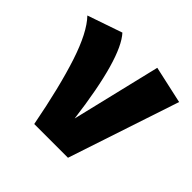

<svg xmlns="http://www.w3.org/2000/svg" viewBox="-164 -692 833 833"><g transform="rotate(45 252.5 -275.5)"><path d="M356 0H149Q112 -193 71 -318Q30 -443 -21 -496L139 -551Q214 -469 256 -141L354 -550L526 -512Z"/></g></svg>

Font: Trujillo ExtraBold
Style: Regular
Weight: 800
Designer: Fira Sans original fonts by bBox Type GmbH, Carrois Corporate GbR, & Edenspiekermann AG / Changes by Cristiano Sobral
Foundry: Fira Sans original fonts by bBox Type GmbH, Carrois Corporate GbR, & Edenspiekermann AG / Changes by Cristiano Sobral
Version: Version 4.301;July 28, 2020;FontCreator 13.0.0.2655 64-bit